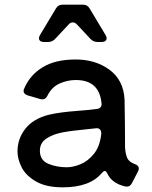

<svg xmlns="http://www.w3.org/2000/svg" viewBox="-20 -790 650 823"><path d="M557 -87Q575 -81 575 -68Q575 -62 572 -56L546 -6Q538 10 524 10Q519 10 516 9Q460 -4 440 -46Q435 -57 429 -57Q424 -57 417 -49Q366 13 249 13Q178 13 134.5 -12Q91 -37 73 -72.5Q55 -108 55 -141Q55 -195 88.5 -238Q122 -281 189 -298Q234 -309 315 -315Q369 -319 395 -323Q406 -324 411.5 -331Q417 -338 415 -349Q405 -447 305 -447Q269 -447 235.5 -432Q202 -417 184 -381Q176 -364 162 -364Q157 -364 154 -365L99 -381Q81 -387 81 -400Q81 -405 84 -411Q108 -468 162.5 -501.5Q217 -535 304 -535Q390 -535 450 -490.5Q510 -446 514 -362Q515 -322 515.5 -255Q516 -188 516 -158Q518 -129 525.5 -112.5Q533 -96 557 -87ZM414 -215Q415 -228 408.5 -235Q402 -242 390 -240Q366 -238 353 -236Q288 -230 248 -222.5Q208 -215 179.5 -196.5Q151 -178 151 -144Q151 -103 187 -88Q223 -73 266 -73Q293 -73 325 -86Q357 -99 382.5 -130.5Q408 -162 414 -215ZM364 -754 433 -639Q437 -632 437 -626Q437 -619 431.5 -614.5Q426 -610 416 -610H398Q380 -610 368 -623L309 -686Q301 -694 292 -694Q282 -694 275 -686L216 -623Q204 -610 186 -610H168Q158 -610 152.5 -614.5Q147 -619 147 -626Q147 -632 151 -639L220 -754Q229 -770 249 -770H335Q355 -770 364 -754Z"/></svg>

Font: Shippori Gothic B2 Bold
Style: Regular
Weight: 700
Designer: FONTDASU
Foundry: FONTDASU / Google Inc. / but / Adobe
Version: Version 1.130